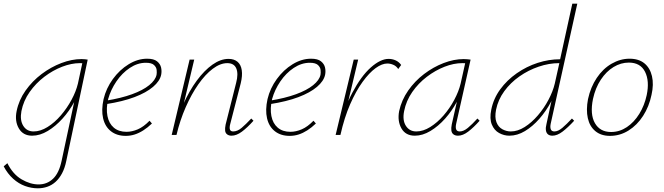

<svg xmlns="http://www.w3.org/2000/svg" viewBox="-57 -731 3597 1040"><path d="M148 289Q113 289 78.5 276.5Q44 264 14 237Q-16 210 -37 170L-17 153Q13 213 60 240.5Q107 268 152 268Q198 268 230.5 237Q263 206 277 139L356 -231L382 -277Q372 -229 345.5 -179.5Q319 -130 281.5 -88.5Q244 -47 201.5 -21.5Q159 4 117 4Q68 4 45 -35.5Q22 -75 33 -129Q45 -189 81.5 -240.5Q118 -292 168.5 -330Q219 -368 275.5 -389.5Q332 -411 385 -411Q395 -411 403.5 -410Q412 -409 418 -408L302 141Q294 180 279 208Q264 236 244 254Q224 272 199.5 280.5Q175 289 148 289ZM125 -19Q162 -19 200.5 -43Q239 -67 272.5 -106Q306 -145 330.5 -190.5Q355 -236 365 -278L391 -399L401 -386Q395 -388 390 -388.5Q385 -389 376 -389Q330 -389 279.5 -369.5Q229 -350 183 -315Q137 -280 103.5 -232.5Q70 -185 59 -129Q50 -80 69 -49.5Q88 -19 125 -19Z M624 5Q576 5 544 -20Q512 -45 501.5 -90Q491 -135 504 -194Q518 -253 554.5 -303Q591 -353 640 -383Q689 -413 740 -413Q776 -413 793.5 -399Q811 -385 815.5 -365.5Q820 -346 816 -326Q809 -292 772 -260.5Q735 -229 671.5 -205Q608 -181 518 -167V-186Q599 -199 658 -220.5Q717 -242 751 -269.5Q785 -297 791 -326Q793 -337 791.5 -352Q790 -367 777 -379Q764 -391 733 -391Q688 -391 646 -363Q604 -335 573.5 -290Q543 -245 529 -195Q517 -143 525 -102.5Q533 -62 559.5 -39.5Q586 -17 628 -17Q658 -17 689.5 -30.5Q721 -44 753 -77L766 -62Q743 -40 719.5 -25Q696 -10 672.5 -2.5Q649 5 624 5Z M1197 4Q1183 4 1173.5 -3Q1164 -10 1162.5 -23Q1161 -36 1165 -56L1222 -282Q1235 -331 1223 -360Q1211 -389 1174 -389Q1136 -389 1095.5 -358.5Q1055 -328 1017.5 -274.5Q980 -221 949 -150.5Q918 -80 899 0H879Q901 -88 934.5 -163.5Q968 -239 1009 -294.5Q1050 -350 1094 -381Q1138 -412 1181 -412Q1211 -412 1229.5 -396.5Q1248 -381 1252.5 -351Q1257 -321 1247 -280L1190 -59Q1185 -40 1188.5 -29.5Q1192 -19 1206 -19Q1229 -19 1252 -38.5Q1275 -58 1304 -89L1316 -77Q1283 -40 1253.5 -18Q1224 4 1197 4ZM873 0 970 -408H995L898 0Z M1512 5Q1464 5 1432 -20Q1400 -45 1389.5 -90Q1379 -135 1392 -194Q1406 -253 1442.5 -303Q1479 -353 1528 -383Q1577 -413 1628 -413Q1664 -413 1681.5 -399Q1699 -385 1703.5 -365.5Q1708 -346 1704 -326Q1697 -292 1660 -260.5Q1623 -229 1559.5 -205Q1496 -181 1406 -167V-186Q1487 -199 1546 -220.5Q1605 -242 1639 -269.5Q1673 -297 1679 -326Q1681 -337 1679.5 -352Q1678 -367 1665 -379Q1652 -391 1621 -391Q1576 -391 1534 -363Q1492 -335 1461.5 -290Q1431 -245 1417 -195Q1405 -143 1413 -102.5Q1421 -62 1447.5 -39.5Q1474 -17 1516 -17Q1546 -17 1577.5 -30.5Q1609 -44 1641 -77L1654 -62Q1631 -40 1607.5 -25Q1584 -10 1560.5 -2.5Q1537 5 1512 5Z M1770 0Q1802 -135 1850.5 -227Q1899 -319 1951.5 -365.5Q2004 -412 2048 -412Q2068 -412 2086 -404Q2104 -396 2116 -379L2100 -357Q2090 -373 2073.5 -380Q2057 -387 2041 -387Q2012 -387 1977.5 -362Q1943 -337 1907 -287.5Q1871 -238 1839.5 -166Q1808 -94 1787 0ZM1761 0 1859 -408H1883L1786 0Z M2190 4Q2140 4 2117.5 -35.5Q2095 -75 2105 -129Q2118 -189 2154 -240.5Q2190 -292 2240 -330Q2290 -368 2346 -389.5Q2402 -411 2455 -411Q2466 -411 2475 -410Q2484 -409 2492 -408L2414 -61Q2405 -19 2433 -19Q2454 -19 2477.5 -38.5Q2501 -58 2529 -89L2541 -77Q2508 -40 2479 -18Q2450 4 2424 4Q2409 4 2399.5 -3Q2390 -10 2388 -23.5Q2386 -37 2390 -57L2432 -243L2455 -277Q2444 -229 2417.5 -179.5Q2391 -130 2354 -88.5Q2317 -47 2274.5 -21.5Q2232 4 2190 4ZM2198 -19Q2235 -19 2273.5 -43Q2312 -67 2345.5 -105.5Q2379 -144 2403.5 -190Q2428 -236 2438 -278L2465 -399L2478 -386Q2473 -388 2464 -388.5Q2455 -389 2447 -389Q2401 -389 2351 -369.5Q2301 -350 2255 -315Q2209 -280 2176 -232.5Q2143 -185 2132 -129Q2122 -80 2141.5 -49.5Q2161 -19 2198 -19Z M2702 4Q2673 4 2646.5 -10.5Q2620 -25 2607 -56.5Q2594 -88 2604 -137Q2616 -197 2652.5 -247Q2689 -297 2742 -334Q2795 -371 2855.5 -390.5Q2916 -410 2977 -410L3043 -711H3070L2926 -61Q2922 -42 2926.5 -30.5Q2931 -19 2946 -19Q2966 -19 2989 -38.5Q3012 -58 3041 -89L3053 -77Q3019 -40 2990 -18Q2961 4 2935 4Q2920 4 2911 -3.5Q2902 -11 2900 -25.5Q2898 -40 2903 -59L2943 -243L2966 -277Q2954 -229 2927.5 -179Q2901 -129 2864.5 -87.5Q2828 -46 2786.5 -21Q2745 4 2702 4ZM2710 -19Q2747 -19 2785 -43Q2823 -67 2856.5 -106Q2890 -145 2914 -190.5Q2938 -236 2948 -278L2975 -399L2985 -389H2972Q2917 -389 2861 -370Q2805 -351 2756.5 -317Q2708 -283 2674.5 -237Q2641 -191 2630 -137Q2622 -96 2632 -69.5Q2642 -43 2664 -31Q2686 -19 2710 -19Z M3247 5Q3199 5 3168 -20.5Q3137 -46 3127 -91Q3117 -136 3128 -194Q3142 -259 3175.5 -309Q3209 -359 3256 -386Q3303 -413 3353 -413Q3403 -413 3433.5 -388Q3464 -363 3474.5 -318.5Q3485 -274 3472 -217Q3459 -154 3426.5 -103.5Q3394 -53 3347.5 -24Q3301 5 3247 5ZM3253 -16Q3299 -16 3338.5 -42.5Q3378 -69 3406 -114.5Q3434 -160 3446 -216Q3462 -292 3437 -342Q3412 -392 3349 -392Q3306 -392 3266.5 -368Q3227 -344 3197.5 -299.5Q3168 -255 3155 -195Q3138 -112 3165.5 -64Q3193 -16 3253 -16Z"/></svg>

Font: Ysabeau Infant Thin
Style: Italic
Weight: 250
Italic angle: -12°
Designer: Christian Thalmann (Catharsis Fonts)
Version: Version 2.001;gftools[0.9.30]; featfreeze: ss01,ss02,lnum